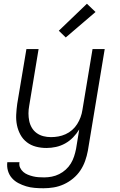

<svg xmlns="http://www.w3.org/2000/svg" viewBox="-20 -782 640 1025"><path d="M212 223Q188 223 164.5 221Q141 219 119.5 212.5Q98 206 78 195.5Q58 185 43.5 168.5Q29 152 22.5 130Q16 108 19 84H84Q81 100 87.5 113.5Q94 127 104.5 136Q115 145 128.5 150.5Q142 156 156.5 159.5Q171 163 186 164Q201 165 216 165Q236 165 256.5 161Q277 157 296 147.5Q315 138 331 123.5Q347 109 358 91Q369 73 375.5 53Q382 33 386 13L403 -91Q389 -68 370 -48.5Q351 -29 327.5 -16Q304 -3 278.5 2.5Q253 8 228 8Q199 8 172 1Q145 -6 123.5 -22.5Q102 -39 89 -63Q76 -87 70.5 -114Q65 -141 66.5 -170Q68 -199 72 -228L121 -520H186L136 -218Q132 -197 132 -176.5Q132 -156 136 -136.5Q140 -117 150 -100Q160 -83 176 -71.5Q192 -60 211.5 -55Q231 -50 252 -50Q272 -50 291.5 -53.5Q311 -57 330 -65.5Q349 -74 365 -88Q381 -102 392 -119.5Q403 -137 410 -156Q417 -175 420 -195L474 -520H539L449 23Q444 50 434.5 77Q425 104 409 128Q393 152 370 171Q347 190 320.5 202Q294 214 266.5 218.5Q239 223 212 223ZM331 -582 294 -618 444 -762 490 -718Z"/></svg>

Font: Iosevka Light Extended
Style: Italic
Weight: 300
Width: 7
Italic angle: -9°
Monospace: yes
Designer: Belleve Invis
Foundry: Belleve Invis
Version: Version 32.5.0; ttfautohint (v1.8.4)